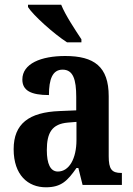

<svg xmlns="http://www.w3.org/2000/svg" viewBox="-20 -786 566 816"><path d="M265 -606H326V-619C301 -657 258 -721 240 -766H99V-756C121 -721 209 -642 265 -606ZM175 10C241 10 267 -18 305 -72H313L331 0H498V-51H495C455 -51 442 -67 442 -122V-377C442 -503 380 -548 257 -548C155 -548 75 -516 75 -448C75 -401 112 -382 188 -382C188 -449 203 -490 246 -490C291 -490 304 -448 304 -374V-317L233 -314C103 -309 38 -260 38 -152C38 -42 99 10 175 10ZM226 -57C194 -57 179 -90 179 -148C179 -222 201 -259 268 -265L305 -268V-191C305 -112 274 -57 226 -57Z"/></svg>

Font: Noto Serif Devanagari Condensed
Style: Bold
Weight: 700
Width: 3
Designer: Universal Thirst, Indian Type Foundry and the Monotype Design Team
Foundry: Monotype Imaging Inc.
Version: Version 2.004